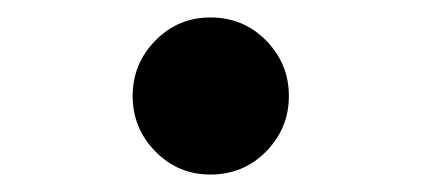

<svg xmlns="http://www.w3.org/2000/svg" viewBox="-20 -409 483 220"><path d="M311 -299Q311 -262 285 -235.5Q259 -209 221 -209Q184 -209 158 -235.5Q132 -262 132 -299Q132 -336 158 -362.5Q184 -389 221 -389Q259 -389 285 -362.5Q311 -336 311 -299Z"/></svg>

Font: Monomaniac One
Style: Regular
Weight: 400
Version: Version 1.000; ttfautohint (v1.8.3)